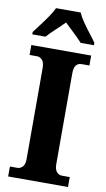

<svg xmlns="http://www.w3.org/2000/svg" viewBox="-101 -979 567 1027"><g transform="rotate(10 182.5 -465.5)"><path d="M21 0V-54H62Q77 -54 89.5 -66.5Q102 -79 102 -109V-601Q102 -634 89.5 -647Q77 -660 62 -660H21V-714H346V-660H303Q285 -660 274 -647Q263 -634 263 -600V-110Q263 -81 275 -67.5Q287 -54 303 -54H346V0ZM16 -784Q30 -803 50 -829Q70 -855 88.5 -882Q107 -909 117 -931H251Q260 -909 278.5 -882Q297 -855 317.5 -829Q338 -803 351 -784V-771H279Q270 -781 252.5 -798.5Q235 -816 215.5 -834Q196 -852 183 -865Q163 -844 133.5 -817Q104 -790 88 -771H16Z"/></g></svg>

Font: Noto Serif Hebrew Condensed ExtraBold
Style: Regular
Weight: 800
Width: 3
Designer: Monotype Design Team
Foundry: Monotype Imaging Inc.
Version: Version 2.004; ttfautohint (v1.8.4.7-5d5b)